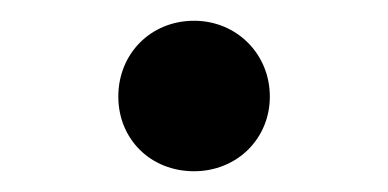

<svg xmlns="http://www.w3.org/2000/svg" viewBox="-20 -156 374 185"><path d="M167 9C208 9 240 -22 240 -63C240 -104 208 -136 167 -136C125 -136 94 -104 94 -63C94 -22 125 9 167 9Z"/></svg>

Font: Wafeq Semi Bold
Style: Regular
Weight: 600
Designer: Rasmus Andersson & Azza Alameddine
Foundry: Google & TypeTogether
Version: Version 3.000;January 28, 2025;FontCreator 15.0.0.3014 64-bi